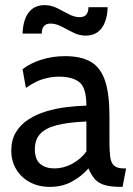

<svg xmlns="http://www.w3.org/2000/svg" viewBox="-20 -719 520 749"><path d="M175 10Q130 10 96 -8.5Q62 -27 43 -59Q24 -91 24 -132Q24 -173 42 -203Q60 -233 91 -253Q122 -273 160 -284.5Q198 -296 239 -301Q280 -306 317 -307Q317 -377 289.5 -398.5Q262 -420 210 -420Q182 -420 151 -411.5Q120 -403 81 -376L68 -449Q97 -472 141 -486Q185 -500 234 -500Q296 -500 334 -478Q372 -456 389.5 -405Q407 -354 407 -265V-165Q407 -130 410 -107Q413 -84 425 -73Q437 -62 463 -62H472L458 10H451Q408 10 384 1.5Q360 -7 347.5 -23Q335 -39 325 -62Q297 -30 259.5 -10Q222 10 175 10ZM192 -62Q228 -62 261.5 -80Q295 -98 317 -128V-245Q245 -242 201 -230.5Q157 -219 136.5 -196.5Q116 -174 116 -137Q116 -97 137 -79.5Q158 -62 192 -62ZM314 -580Q289 -580 265.5 -592Q242 -604 220 -615.5Q198 -627 177 -627Q143 -627 143 -588H68Q70 -642 92 -670.5Q114 -699 154 -699Q179 -699 202.5 -687.5Q226 -676 248 -664Q270 -652 291 -652Q325 -652 325 -691H400Q398 -637 376 -608.5Q354 -580 314 -580Z"/></svg>

Font: Cabin VF Beta
Style: Regular
Weight: 400
Designer: Pablo Impallari
Foundry: Pablo Impallari. http://www.impallari.com Igino Marini. http://www.ikern.com
Version: Version 2.200